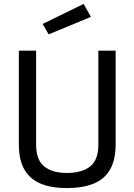

<svg xmlns="http://www.w3.org/2000/svg" viewBox="-20 -948 685 978"><path d="M320 10Q243 10 188.5 -12Q134 -34 105 -83Q76 -132 76 -213V-690H164V-210Q164 -134 205 -100.5Q246 -67 320 -67Q398 -67 439.5 -100.5Q481 -134 481 -210V-690H569V-213Q569 -133 540 -83.5Q511 -34 455.5 -12Q400 10 320 10ZM228 -773 197 -826 406 -928 443 -862Z"/></svg>

Font: Cairo Play Medium
Style: Regular
Weight: 500
Version: Version 3.119